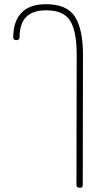

<svg xmlns="http://www.w3.org/2000/svg" viewBox="-20 -604 528 914"><path d="M344 277 345 -345Q345 -455 314 -505Q283 -555 200 -555Q136 -555 104.5 -523Q73 -491 73 -425Q73 -419 69 -416Q65 -413 59 -413Q43 -413 43 -425Q43 -502 82 -543Q121 -584 199 -584Q299 -584 337 -524Q375 -464 375 -344L374 277Q374 290 361 290Q344 290 344 277Z"/></svg>

Font: Mali ExtraLight
Style: Regular
Weight: 275
Version: Version 1.000; ttfautohint (v1.6)